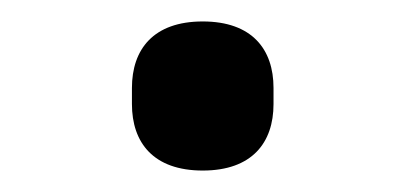

<svg xmlns="http://www.w3.org/2000/svg" viewBox="-20 -394 378 179"><path d="M169 -235C215 -235 235 -261 235 -297V-312C235 -348 215 -374 169 -374C123 -374 103 -348 103 -312V-297C103 -261 123 -235 169 -235Z"/></svg>

Font: IBM Plex Devanagari Text
Style: Regular
Weight: 450
Designer: Mike Abbink, Paul van der Laan, Pieter van Rosmalen, Erin McLaughlin
Foundry: Bold Monday
Version: Version 1.0